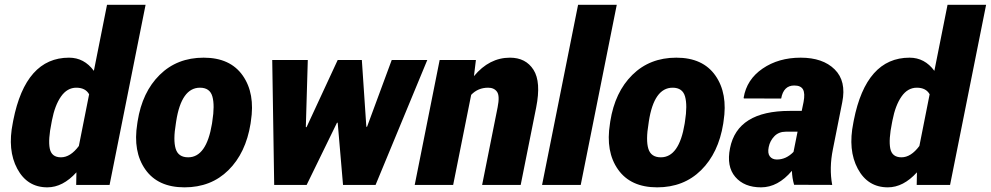

<svg xmlns="http://www.w3.org/2000/svg" viewBox="-20 -782 4190 812"><path d="M199.7 -272.9 197.8 -262.7Q183.1 -191.4 190.4 -154.1Q197.8 -116.7 237.8 -116.7Q277.8 -116.7 313.5 -164.6L356.9 -383.3Q341.3 -411.1 302.7 -411.1Q264.2 -411.1 238 -373.8Q211.9 -336.4 199.7 -272.9ZM272 -538.1Q335.9 -538.1 377 -482.4L432.6 -761.7H595.7L443.4 0H302.2L303.2 -53.2Q245.6 10.3 180.2 10.3Q95.2 10.3 53 -68.4Q10.7 -147 34.2 -262.7L36.1 -272.9Q88.4 -538.1 272 -538.1Z M775.9 -116.7Q853 -116.7 876.5 -258.8L877.9 -269Q888.7 -336.4 878.2 -373.8Q867.7 -411.1 825.7 -411.1Q747.1 -411.1 725.1 -269L723.6 -258.8Q711.9 -189.5 722.9 -153.1Q733.9 -116.7 775.9 -116.7ZM1041 -269 1039.6 -258.8Q1019.5 -134.8 946 -62.3Q872.6 10.3 760.3 10.3Q647.9 10.3 594.7 -65.2Q541.5 -140.6 560.5 -258.8L562 -269Q581.5 -392.6 655.3 -465.3Q729 -538.1 841.3 -538.1Q953.6 -538.1 1006.6 -462.4Q1059.6 -386.7 1041 -269Z M1529.3 -246.1 1532.2 -245.6 1636.7 -528.3H1787.1L1568.4 0H1430.7L1408.2 -262.7L1405.3 -263.2L1276.9 0H1139.6L1131.3 -528.3H1281.7L1273.4 -244.6L1276.4 -244.1L1408.2 -528.3H1510.3Z M2136.7 -538.1Q2203.6 -538.1 2236.3 -486.8Q2269 -435.5 2247.6 -327.6L2182.1 0H2019L2084.5 -328.1Q2094.2 -376.5 2082 -393.8Q2069.8 -411.1 2044.4 -411.1Q2001.5 -411.1 1972.7 -380.9L1896.5 0H1733.9L1839.4 -528.3H1992.7L1984.4 -460Q2049.3 -538.1 2136.7 -538.1Z M2436 0H2272.5L2424.8 -761.7H2588.4Z M2774.9 -116.7Q2852.1 -116.7 2875.5 -258.8L2877 -269Q2887.7 -336.4 2877.2 -373.8Q2866.7 -411.1 2824.7 -411.1Q2746.1 -411.1 2724.1 -269L2722.7 -258.8Q2710.9 -189.5 2721.9 -153.1Q2732.9 -116.7 2774.9 -116.7ZM3040 -269 3038.6 -258.8Q3018.6 -134.8 2945.1 -62.3Q2871.6 10.3 2759.3 10.3Q2647 10.3 2593.8 -65.2Q2540.5 -140.6 2559.6 -258.8L2561 -269Q2580.6 -392.6 2654.3 -465.3Q2728 -538.1 2840.3 -538.1Q2952.6 -538.1 3005.6 -462.4Q3058.6 -386.7 3040 -269Z M3265.6 -107.4Q3304.7 -107.4 3335.9 -139.6L3353 -225.1H3303.7Q3273.4 -225.1 3254.9 -205.8Q3236.3 -186.5 3231 -160.2Q3225.6 -133.8 3235.8 -120.6Q3246.1 -107.4 3265.6 -107.4ZM3319.8 -313H3370.6L3378.4 -350.6Q3385.3 -387.2 3376 -403.8Q3366.7 -420.4 3338.9 -420.4Q3293.5 -420.4 3283.7 -365.2L3126 -365.7L3125 -368.7Q3137.7 -445.8 3205.1 -491.9Q3272.5 -538.1 3366.2 -538.1Q3460 -538.1 3510 -488.5Q3560.1 -439 3542 -349.6L3502.4 -150.4Q3486.3 -71.3 3499.5 0L3338.4 -0.5Q3330.1 -28.8 3329.1 -59.6Q3270 10.3 3198.7 10.3Q3127.4 10.3 3089.6 -33.9Q3051.8 -78.1 3067.4 -155.3Q3098.6 -313 3319.8 -313Z M3754.4 -272.9 3752.4 -262.7Q3737.8 -191.4 3745.1 -154.1Q3752.4 -116.7 3792.5 -116.7Q3832.5 -116.7 3868.2 -164.6L3911.6 -383.3Q3896 -411.1 3857.4 -411.1Q3818.8 -411.1 3792.7 -373.8Q3766.6 -336.4 3754.4 -272.9ZM3826.7 -538.1Q3890.6 -538.1 3931.6 -482.4L3987.3 -761.7H4150.4L3998 0H3856.9L3857.9 -53.2Q3800.3 10.3 3734.9 10.3Q3649.9 10.3 3607.7 -68.4Q3565.4 -147 3588.9 -262.7L3590.8 -272.9Q3643.1 -538.1 3826.7 -538.1Z"/></svg>

Font: Roboto-BlackItalic
Style: Italic
Weight: 900
Italic angle: -12°
Designer: Google
Version: Version 1.100141; 2013